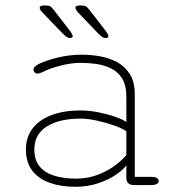

<svg xmlns="http://www.w3.org/2000/svg" viewBox="-20 -692 659 718"><path d="M481 0Q467 0 459.8 -6.8Q452.5 -13.5 452.5 -26V-73.5Q441 -57.5 413.8 -38.8Q386.5 -20 347.5 -6.8Q308.5 6.5 261.5 6.5Q208.5 6.5 166.8 -8Q125 -22.5 101 -53.2Q77 -84 77 -133.5Q77 -179 101.8 -211.5Q126.5 -244 172.5 -261.5Q218.5 -279 281.5 -279Q313 -279 348 -272Q383 -265 411.5 -255Q440 -245 452.5 -235.5V-331Q452.5 -373.5 436.5 -398.8Q420.5 -424 394.5 -436.5Q368.5 -449 338.8 -453Q309 -457 281 -457Q246 -457 205.8 -446.5Q165.5 -436 141.5 -423.5Q135.5 -420.5 130 -418.8Q124.5 -417 120.5 -417Q113 -417 109 -421.8Q105 -426.5 105 -431.5Q105 -437 110 -442.2Q115 -447.5 124.5 -452.5Q151 -465.5 194.8 -476.5Q238.5 -487.5 287.5 -487.5Q319.5 -487.5 353.8 -481.5Q388 -475.5 417.5 -459.8Q447 -444 465.5 -414.8Q484 -385.5 484 -339V-30.5H545Q559 -30.5 566.2 -26.5Q573.5 -22.5 573.5 -15Q573.5 -8 566.2 -4Q559 0 545 0ZM452.5 -201Q438.5 -211.5 407.5 -222.5Q376.5 -233.5 342.2 -241Q308 -248.5 282.5 -248.5Q202 -248.5 155.2 -219.2Q108.5 -190 108.5 -133.5Q108.5 -92 129.5 -68Q150.5 -44 185.8 -34Q221 -24 263.5 -24Q310 -24 348.5 -39.5Q387 -55 414 -76Q441 -97 452.5 -112.5ZM242 -549.5Q236 -549.5 229.2 -554Q222.5 -558.5 214 -567L137.5 -646.5Q132.5 -652 130.5 -656Q128.5 -660 128.5 -663Q128.5 -667.5 133.2 -669.5Q138 -671.5 143.5 -671.5H151.5Q163 -671.5 168.8 -667.8Q174.5 -664 181 -655L237.5 -582Q252 -563 252 -557Q252 -553 248.2 -551.2Q244.5 -549.5 242 -549.5ZM375.5 -549.5Q369 -549.5 362.2 -554Q355.5 -558.5 347 -567L271 -646.5Q262 -657 262 -663Q262 -667.5 266.5 -669.5Q271 -671.5 277 -671.5H285Q296 -671.5 302 -667.8Q308 -664 314.5 -655L371 -582Q385.5 -563 385.5 -557Q385.5 -553 381.8 -551.2Q378 -549.5 375.5 -549.5Z"/></svg>

Font: Sono Monospace ExtraLight
Style: Regular
Weight: 250
Version: Version 2.112